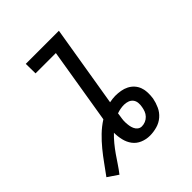

<svg xmlns="http://www.w3.org/2000/svg" viewBox="-214 -862 1029 1029"><g transform="rotate(-45 300.0 -347.5)"><path d="M91 40 32 0Q55 -31 77.5 -62.5Q100 -94 125 -124.5Q150 -155 178.5 -182.5Q207 -210 240 -231L311 -662H157L156 -735H407L330 -270Q341 -272 352 -273.5Q363 -275 373 -275Q394 -275 414.5 -271.5Q435 -268 452.5 -259Q470 -250 483 -235.5Q496 -221 502.5 -202.5Q509 -184 509.5 -163Q510 -142 507 -121Q502 -95 490.5 -69.5Q479 -44 457.5 -25.5Q436 -7 408.5 0.5Q381 8 355 8Q326 8 300 -3Q274 -14 258 -35.5Q242 -57 235.5 -84.5Q229 -112 229 -140Q209 -121 190.5 -98.5Q172 -76 156 -53Q140 -30 124.5 -6.5Q109 17 91 40ZM359 -58Q373 -58 386.5 -63.5Q400 -69 410.5 -80Q421 -91 426 -104.5Q431 -118 433 -131Q436 -146 434.5 -161Q433 -176 424.5 -187Q416 -198 402 -203Q388 -208 373 -208Q360 -208 346 -205.5Q332 -203 318 -198L317 -189Q315 -176 313 -162.5Q311 -149 311.5 -135.5Q312 -122 314 -109.5Q316 -97 321 -85.5Q326 -74 336 -66Q346 -58 359 -58Z"/></g></svg>

Font: Iosevka Extended
Style: Italic
Weight: 400
Width: 7
Italic angle: -9°
Monospace: yes
Designer: Belleve Invis
Foundry: Belleve Invis
Version: Version 32.5.0; ttfautohint (v1.8.4)